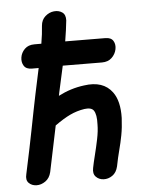

<svg xmlns="http://www.w3.org/2000/svg" viewBox="-52 -758 602 801"><g transform="rotate(-5 249.0 -357.5)"><path d="M30 -49Q24 -25 36.5 -12.5Q49 0 68.5 0.5Q88 1 106 -11.5Q124 -24 130 -49Q145 -119 170 -241Q206 -267 234.5 -280.5Q263 -294 295 -299Q324 -303 334 -289Q346 -272 344 -230Q344 -203 337 -169Q330 -135 322 -103.5Q314 -72 310 -51Q305 -27 317.5 -14Q330 -1 349.5 0Q369 1 386.5 -11Q404 -23 410 -49Q417 -85 425 -115Q433 -145 439 -176.5Q445 -208 447 -248Q449 -319 421 -357Q383 -409 302 -397Q246 -390 194 -363L197 -378Q197 -379 221 -487Q304 -487 385 -486Q411 -486 426.5 -501Q442 -516 446 -536Q450 -556 441 -571Q432 -586 408 -586Q326 -587 240 -587Q248 -635 252 -674Q253 -698 238.5 -708Q224 -718 204 -716Q184 -714 167.5 -699.5Q151 -685 149 -660Q147 -627 140 -586H111Q85 -586 70 -571Q55 -556 52 -536Q49 -516 58.5 -501Q68 -486 92 -486H120L97 -378Q91 -351 83.5 -311.5Q76 -272 67.5 -230Q59 -188 52 -153Q40 -98 30 -49Z"/></g></svg>

Font: Balsamiq Sans
Style: Italic
Weight: 400
Italic angle: -12°
Designer: Michael Angeles
Foundry: Balsamiq SRL
Version: Version 1.020; ttfautohint (v1.8.4.7-5d5b);gftools[0.9.26]